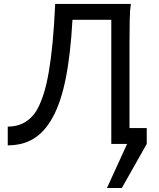

<svg xmlns="http://www.w3.org/2000/svg" viewBox="-20 -733 811 978"><path d="M349.1 -632.3Q344.2 -542 335.4 -466.8Q326.7 -391.6 314.2 -330.3Q301.8 -269 285.2 -220.5Q268.6 -171.9 248.5 -135.3Q227.5 -96.7 202.6 -69.6Q177.7 -42.5 149.2 -25.4Q120.6 -8.3 88.1 -0.5Q55.7 7.3 19.5 7.3V-87.9Q42 -87.9 63.7 -93Q85.4 -98.1 105.2 -109.4Q125 -120.6 142.3 -138.7Q159.7 -156.7 173.3 -183.1Q189.5 -213.9 203.4 -258.1Q217.3 -302.2 228.3 -365.2Q239.3 -428.2 247.6 -513.7Q255.9 -599.1 261.2 -712.9H647Q641.6 -683.6 640.6 -628.2Q639.6 -572.8 639.6 -500.5V-80.6H727.5V0L600.6 224.6H524.9L627.4 0H546.9V-632.3Z"/></svg>

Font: Andika
Style: Regular
Weight: 400
Designer: Victor Gaultney, Annie Olsen, Julie Remington, Don Collingsworth, Eric Hays
Foundry: SIL International
Version: Version 1.001